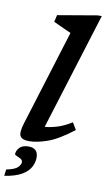

<svg xmlns="http://www.w3.org/2000/svg" viewBox="-116 -792 589 1066"><g transform="rotate(10 178.0 -259.0)"><path d="M213 -620.5Q204 -624.5 185.8 -632.8Q167.5 -641 147.5 -650.2Q127.5 -659.5 113.5 -666L122.5 -705L345 -743H368L162.5 -82.5Q197 -85 234.5 -97Q272 -109 312.5 -134.5L336 -95Q253.5 -31 194.2 -10Q135 11 90.5 11Q51 11 40 -8Q29 -27 46 -82ZM27 94.5Q27 75.5 43.5 58Q60 40.5 94 40.5Q148 40.5 148 94.5Q148 120 134.5 146.5Q121 173 86.5 193.8Q52 214.5 -11.5 224.5L-7 188Q42 178 57 162.2Q72 146.5 72 134Q72 121 60.8 114.8Q49.5 108.5 38.2 104.2Q27 100 27 94.5Z"/></g></svg>

Font: Newsreader 6pt Medium
Style: Italic
Weight: 500
Italic angle: -17°
Designer: Hugues Gentile
Foundry: Production Type
Version: Version 1.003; ttfautohint (v1.8.3)